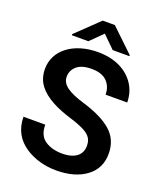

<svg xmlns="http://www.w3.org/2000/svg" viewBox="-163 -1004 936 1117"><g transform="rotate(20 305.0 -446.0)"><path d="M439.9 -184.6C439.9 -131.3 400.4 -94.2 318.8 -94.2C276.4 -94.2 240.7 -104 212.4 -123C184.1 -142.1 169.9 -173.8 169.9 -218.8H35.2C35.2 -140.6 70.3 -83.5 125 -46.4C179.7 -8.8 250 9.8 318.8 9.8C396.5 9.8 458.5 -7.8 504.9 -42.5C551.3 -77.1 574.7 -124.5 574.7 -185.5C574.7 -243.2 554.7 -289.6 515.1 -324.7C475.6 -359.9 416.5 -389.2 338.9 -412.6C240.7 -441.9 191.4 -473.1 191.4 -523.9C191.4 -549.8 201.7 -571.8 221.7 -589.8C241.7 -607.4 272.5 -616.2 313.5 -616.2C356 -616.2 387.7 -605.5 408.7 -584.5C429.7 -563 439.9 -535.6 439.9 -502.9H573.7C573.7 -543.9 563 -581.1 542 -613.8C499.5 -679.7 420.9 -720.7 315.4 -720.7C164.1 -720.7 57.1 -640.6 57.1 -523.9C57.1 -484.4 67.9 -450.7 88.9 -422.9C130.9 -367.7 205.6 -332 293.9 -304.7C334 -292.5 364.7 -280.3 385.7 -269C427.7 -246.1 439.9 -221.2 439.9 -184.6ZM276.9 -901.9 137.2 -767.6V-760.7H239.3L314.5 -835L390.1 -760.7H493.7V-766.6L352.1 -901.9Z"/></g></svg>

Font: Vazirmatn SemiBold
Style: Regular
Weight: 600
Designer: Saber Rastikerdar
Foundry: Saber Rastikerdar
Version: Version 33.003